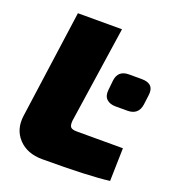

<svg xmlns="http://www.w3.org/2000/svg" viewBox="-128 -789 807 892"><g transform="rotate(20 276.0 -343.0)"><path d="M323 -690 252 -212Q250 -189 257.5 -180.5Q265 -172 288 -172H516L512 -9Q412 4 181 4Q106 4 63.5 -41.5Q21 -87 31 -157L105 -690ZM476 -343H417Q389 -343 373 -358Q357 -373 360 -402L365 -451Q371 -504 425 -504H488Q553 -504 544 -443L538 -396Q530 -343 476 -343Z"/></g></svg>

Font: Exo 2.0 Black
Style: Italic
Weight: 900
Italic angle: -8°
Designer: Natanael Gama
Version: Version 1.001;PS 001.001;hotconv 1.0.70;makeotf.lib2.5.58329